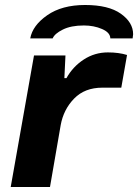

<svg xmlns="http://www.w3.org/2000/svg" viewBox="-20 -749 553 769"><path d="M320.8 -729Q414.6 -729 463.9 -694.1Q513.2 -659.2 513.2 -611.8Q513.2 -606.9 511.2 -595.2H421.9Q421.4 -618.7 388.7 -632.8Q356 -647 315.9 -647Q264.6 -647 231.7 -630.6Q198.7 -614.3 190.9 -595.2H101.1Q110.4 -647 169.2 -688Q228 -729 320.8 -729ZM22.9 0 116.2 -526.9H242.2L237.8 -436H246.1Q272 -482.4 315.7 -510.7Q359.4 -539.1 412.1 -539.1Q456.1 -539.1 488.8 -528.8L465.8 -397.9H390.1Q319.3 -397.9 276.9 -354.2Q234.4 -310.5 223.1 -248L180.2 0Z"/></svg>

Font: Archivo Expanded
Style: Bold Italic
Weight: 700
Width: 7
Italic angle: -10°
Designer: Hector Gatti
Foundry: Omnibus-Type
Version: Version 2.001